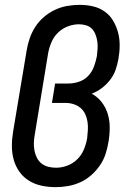

<svg xmlns="http://www.w3.org/2000/svg" viewBox="-20 -763 540 791"><path d="M209 8Q179 8 151 2Q123 -4 99.5 -18.5Q76 -33 60 -55.5Q44 -78 36.5 -105Q29 -132 29 -161.5Q29 -191 34 -221L90 -556Q94 -581 102.5 -605.5Q111 -630 125.5 -652.5Q140 -675 161 -693Q182 -711 206.5 -722.5Q231 -734 257 -738.5Q283 -743 308 -743Q336 -743 362.5 -737Q389 -731 410.5 -716Q432 -701 445.5 -678.5Q459 -656 466 -630.5Q473 -605 473 -577Q473 -549 468 -521Q464 -498 456.5 -476Q449 -454 434 -434.5Q419 -415 400 -400.5Q381 -386 358 -377Q382 -364 399 -342Q416 -320 424 -293.5Q432 -267 432 -237.5Q432 -208 427 -179Q423 -154 415 -129Q407 -104 391.5 -81.5Q376 -59 355.5 -41Q335 -23 310.5 -12Q286 -1 260 3.5Q234 8 209 8ZM211 -72Q234 -72 257 -80.5Q280 -89 298 -106.5Q316 -124 325.5 -147Q335 -170 339 -193Q341 -210 342 -227.5Q343 -245 340.5 -261.5Q338 -278 331 -293Q324 -308 311.5 -318.5Q299 -329 283 -334Q267 -339 250 -339H194L207 -419H263Q284 -419 306 -426.5Q328 -434 343.5 -450.5Q359 -467 367 -488.5Q375 -510 379 -531Q381 -546 382 -561.5Q383 -577 381 -591.5Q379 -606 374 -619.5Q369 -633 359.5 -643.5Q350 -654 335.5 -658.5Q321 -663 305 -663Q283 -663 260 -654.5Q237 -646 219 -628.5Q201 -611 191.5 -588Q182 -565 178 -542L123 -207Q120 -191 119.5 -174.5Q119 -158 122 -142.5Q125 -127 132 -113Q139 -99 151 -89.5Q163 -80 178.5 -76Q194 -72 211 -72Z"/></svg>

Font: Iosevka SS18 Medium
Style: Italic
Weight: 500
Italic angle: -9°
Monospace: yes
Designer: Belleve Invis
Foundry: Belleve Invis
Version: Version 25.1.1; ttfautohint (v1.8.4)